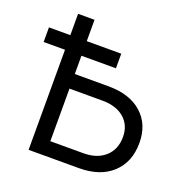

<svg xmlns="http://www.w3.org/2000/svg" viewBox="-130 -847 932 965"><g transform="rotate(20 336.0 -364.0)"><path d="M213.4 -437.5H394Q507.8 -437.5 572.5 -379.6Q637.2 -321.8 637.2 -222.7Q637.2 -120.1 572.5 -60.1Q507.8 0 394 0H125.5V-727.5H213.4ZM213.4 -359.4V-78.1H390.1Q463.4 -78.1 506.3 -117.2Q549.3 -156.2 549.3 -222.7Q549.3 -285.6 506.3 -322.5Q463.4 -359.4 390.1 -359.4ZM11.2 -535.2V-613.3H397.9V-535.2Z"/></g></svg>

Font: Inter Display
Style: Regular
Weight: 400
Designer: Rasmus Andersson
Foundry: rsms
Version: Version 4.001;git-9221beed3